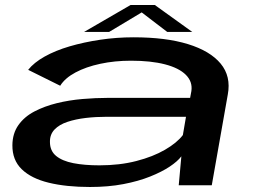

<svg xmlns="http://www.w3.org/2000/svg" viewBox="-20 -740 1023 767"><path d="M339.5 7Q412.5 7 472.8 -4.5Q533 -16 579.8 -34.8Q626.5 -53.5 658 -74.5Q689.5 -95.5 704.5 -115.5L694 0H826L890 -362.5Q903.5 -435 861.5 -485.8Q819.5 -536.5 730.8 -563.8Q642 -591 513.5 -591Q445.5 -591 380.2 -581.2Q315 -571.5 258 -554.8Q201 -538 158.2 -514Q115.5 -490 92.5 -461L220.5 -397.5Q239.5 -428 281.5 -450.5Q323.5 -473 380.8 -485.2Q438 -497.5 503.5 -497.5Q583 -497.5 639 -483Q695 -468.5 722.5 -441Q750 -413.5 744.5 -376L739.5 -349H410Q362.5 -349 309.5 -344.5Q256.5 -340 206.8 -327.8Q157 -315.5 117 -294.5Q77 -273.5 53.5 -240.2Q30 -207 29.5 -160Q29 -100.5 67 -63.8Q105 -27 175 -10Q245 7 339.5 7ZM377 -79.5Q317.5 -79.5 273 -88.2Q228.5 -97 204 -117.2Q179.5 -137.5 179.5 -173Q179 -203 198 -222.8Q217 -242.5 249.5 -253.2Q282 -264 322.5 -268.8Q363 -273.5 406.5 -273.5H723L710.5 -200.5Q687 -169.5 639.2 -141.8Q591.5 -114 524.8 -96.8Q458 -79.5 377 -79.5ZM316 -612.5H416L546 -690.5L648 -612.5H748L598.5 -720H501.5Z"/></svg>

Font: Anybody ExtraExpanded Medium
Style: Italic
Weight: 500
Width: 8
Italic angle: -10°
Version: Version 1.113;gftools[0.9.25]